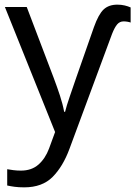

<svg xmlns="http://www.w3.org/2000/svg" viewBox="-20 -566 582 826"><path d="M485 -546Q502 -546 516.5 -542.5Q531 -539 542 -534V-469Q537 -471 528.5 -472.5Q520 -474 512 -474Q495 -474 484 -461Q473 -448 462 -420L279 74Q251 150 206.5 195Q162 240 84 240Q60 240 42 237.5Q24 235 11 232V162Q22 164 37.5 166Q53 168 70 168Q116 168 145.5 142Q175 116 191 73L217 2L1 -536H95L211 -231Q226 -191 238 -154.5Q250 -118 256 -85H260Q266 -110 280 -150.5Q294 -191 308 -232L384 -449Q404 -505 426 -525.5Q448 -546 485 -546Z"/></svg>

Font: Noto IKEA Simplified Chinese
Style: Regular
Weight: 400
Designer: Monotype Design Team
Foundry: Monotype Imaging Inc.
Version: Version 1.100